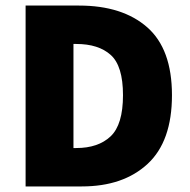

<svg xmlns="http://www.w3.org/2000/svg" viewBox="-20 -670 682 690"><path d="M72 0V-650H264Q420 -650 509 -572Q598 -494 598 -328Q598 -162 510.5 -81Q423 0 274 0ZM244 -138H254Q333 -138 377.5 -180Q422 -222 422 -328Q422 -433 378 -472.5Q334 -512 254 -512H244Z"/></svg>

Font: Assistant ExtraBold
Style: Regular
Weight: 800
Designer: Hebrew By Ben Nathan, Latin by Paul Hunt
Version: Version 2.001;PS 002.001;hotconv 1.0.88;makeotf.lib2.5.64775